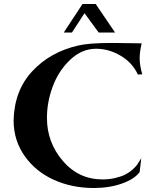

<svg xmlns="http://www.w3.org/2000/svg" viewBox="-20 -917 776 961"><path d="M692 -545 670 -544Q643 -603 584 -638Q525 -673 461 -673Q390 -673 332 -618.5Q274 -564 244.5 -485.5Q215 -407 215 -327Q215 -204 294.5 -111.5Q374 -19 493 -19Q528 -19 558.5 -26.5Q589 -34 607.5 -43.5Q626 -53 642.5 -67.5Q659 -82 666 -92Q673 -102 680 -114L687 -125L679 -56Q654 -21 591 1.5Q528 24 449 24Q341 24 250.5 -16.5Q160 -57 104.5 -134.5Q49 -212 48 -312Q51 -463 141 -560Q231 -657 371 -689Q425 -702 541 -702Q573 -702 623.5 -701Q674 -700 689 -700Q679 -657 679 -626Q679 -590 692 -545ZM459 -897 556 -754H474L403 -851L340 -754H299L393 -897Z"/></svg>

Font: Uncial Antiqua
Style: Regular
Weight: 400
Designer: Astigmatic (AOETI)
Foundry: Astigmatic (AOETI)
Version: Version 1.000